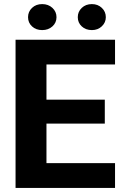

<svg xmlns="http://www.w3.org/2000/svg" viewBox="-20 -918 597 938"><path d="M186 -898Q216 -898 236 -879.5Q256 -861 256 -834Q256 -807 236 -789Q216 -771 186 -771Q156 -771 136.5 -789Q117 -807 117 -834Q117 -861 136.5 -879.5Q156 -898 186 -898ZM429 -898Q458 -898 477.5 -879.5Q497 -861 497 -834Q497 -808 477.5 -789.5Q458 -771 429 -771Q399 -771 379.5 -789Q360 -807 360 -834Q360 -861 379.5 -879.5Q399 -898 429 -898ZM56 -724H542V-603H207V-431H492V-314H207V-121H542V0H56Z"/></svg>

Font: Freesentation 8 ExtraBold
Style: Regular
Weight: 800
Designer: glyphs from Roboto by Christian Robertson / Hangul glyphs from Noto Sans CJK(Source Han Sans) by Jang Soo-young and Kang
Foundry: PT&
Version: Version 2.001